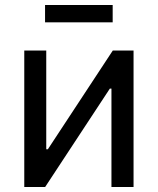

<svg xmlns="http://www.w3.org/2000/svg" viewBox="-20 -748 631 768"><path d="M425.8 0V-393.6H419.4L160.6 0H77.1V-545.9H165V-150.9H171.4L431.2 -545.9H514.2V0ZM430.7 -658.7H160.2V-728H430.7Z"/></svg>

Font: Inter RS Variable
Style: Regular
Weight: 400
Designer: Rasmus Andersson (customised by Maria Ramos and Noel Pretorius)
Foundry: rsms
Version: Version 3.001;Glyphs 3.2.3 (3260)